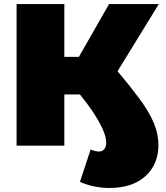

<svg xmlns="http://www.w3.org/2000/svg" viewBox="-20 -720 819 949"><path d="M521 209Q444 209 375 179L428 19Q453 29 469 29Q486 29 495.5 17Q505 5 505 -15Q505 -44 486.5 -84Q468 -124 438.5 -168Q409 -212 375 -253H298V0H62V-700H298V-439H370L519 -700H765L561 -368Q625 -292 670.5 -230.5Q716 -169 739.5 -114Q763 -59 763 -3Q763 92 699 150.5Q635 209 521 209Z"/></svg>

Font: Montserrat Black
Style: Regular
Weight: 900
Designer: Julieta Ulanovsky
Foundry: Julieta Ulanovsky
Version: Version 9.000; ttfautohint (v1.8.4.7-5d5b)